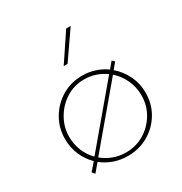

<svg xmlns="http://www.w3.org/2000/svg" viewBox="-145 -701 771 815"><g transform="rotate(-30 240.5 -294.0)"><path d="M54 -190Q54 -244 80.5 -289Q107 -334 151.5 -360.5Q196 -387 251 -387Q283 -387 312.5 -377.5Q342 -368 367 -350L392 -380L403 -369L379 -340Q411 -313 430 -274Q449 -235 449 -190Q449 -135 422.5 -90.5Q396 -46 351 -20Q306 6 251 6Q214 6 182 -5.5Q150 -17 125 -37L92 2L81 -11L113 -48Q86 -74 70 -110.5Q54 -147 54 -190ZM74 -190Q74 -152 87.5 -119.5Q101 -87 125 -63L354 -335Q332 -351 306 -360Q280 -369 251 -369Q200 -369 160 -343Q120 -317 97 -276Q74 -235 74 -190ZM428 -189Q428 -230 411.5 -265Q395 -300 367 -325L137 -52Q160 -33 189 -22Q218 -11 251 -11Q300 -11 340 -35Q380 -59 404 -99.5Q428 -140 428 -189ZM315 -594 223 -461H204L293 -594Z"/></g></svg>

Font: Synthetic Thin
Style: Regular
Weight: 100
Designer: Santiago Orozco
Foundry: Typemade
Version: Version 2.000; ttfautohint (v1.8.4.7-5d5b)